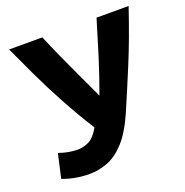

<svg xmlns="http://www.w3.org/2000/svg" viewBox="-127 -809 906 939"><g transform="rotate(-20 326.0 -339.5)"><path d="M182 14Q110 14 43 -11L71 -136Q121 -118 168 -118Q199 -118 227.5 -132Q256 -146 282 -192Q228 -277 179 -367.5Q130 -458 90 -542.5Q50 -627 20 -693H193Q214 -642 242 -580Q270 -518 300 -454Q330 -390 358 -330Q390 -417 419 -509.5Q448 -602 475 -693H642Q590 -539 541.5 -422Q493 -305 449 -203Q410 -115 366.5 -68Q323 -21 276.5 -3.5Q230 14 182 14Z"/></g></svg>

Font: Ubuntu Sans ExtraBold
Style: Regular
Weight: 800
Designer: Dalton Maag Ltd
Foundry: Dalton Maag Ltd
Version: Version 1.006; ttfautohint (v1.8.4.7-5d5b)